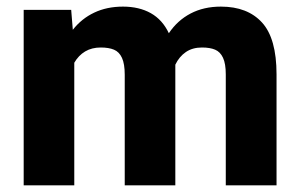

<svg xmlns="http://www.w3.org/2000/svg" viewBox="-20 -558 904 578"><path d="M812.5 -334V0H659.7V-334Q659.7 -366.2 651.4 -384Q643.1 -401.9 627.7 -408.4Q612.3 -415 587.9 -415Q559.6 -415 539.6 -401.4Q519.5 -387.7 507.8 -363.3V-352.5V0H355.5V-333Q355.5 -365.7 347.2 -383.8Q338.9 -401.9 323.2 -408.4Q307.6 -415 283.2 -415Q256.3 -415 236.3 -403.1Q216.3 -391.1 203.6 -369.1V0H51.3V-528.3H194.3L199.2 -468.3Q225.6 -502 263.7 -520Q301.8 -538.1 350.1 -538.1Q398.9 -538.1 434.1 -518.3Q469.2 -498.5 488.3 -458Q514.2 -496.6 553.7 -517.3Q593.3 -538.1 645 -538.1Q725.1 -538.1 768.8 -490.2Q812.5 -442.4 812.5 -334Z"/></svg>

Font: Heebo ExtraBold
Style: Regular
Weight: 800
Designer: Oded Ezer
Foundry: Meir Sadan
Version: Version 2.001; ttfautohint (v1.5.14-ce02) -l 8 -r 50 -G 200 